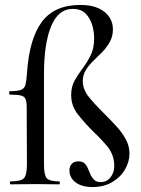

<svg xmlns="http://www.w3.org/2000/svg" viewBox="-20 -746 571 777"><path d="M354 11Q312 11 286.5 -7.5Q261 -26 261 -57Q261 -72 270 -82.5Q279 -93 298 -93Q314 -93 322.5 -84.5Q331 -76 336 -63.5Q341 -51 346.5 -39Q352 -27 361.5 -18Q371 -9 387 -9Q414 -9 429.5 -31.5Q445 -54 442 -85Q439 -124 413 -155Q387 -186 356 -215Q324 -247 296 -282Q268 -317 268 -361Q268 -395 282 -420Q296 -445 314.5 -469.5Q333 -494 347 -522.5Q361 -551 361 -591Q361 -618 353 -645Q345 -672 326.5 -691Q308 -710 274 -710Q216 -710 187 -640Q158 -570 158 -446V-81Q158 -38 169 -25Q180 -12 220 -12Q222 -12 222 -6Q222 0 220 0Q194 0 171.5 -0.5Q149 -1 125 -1Q97 -1 70.5 -0.5Q44 0 23 0Q20 0 20 -6Q20 -12 23 -12Q65 -12 77 -25Q89 -38 89 -81L88 -311Q88 -334 83.5 -345Q79 -356 64.5 -359.5Q50 -363 20 -363Q17 -363 17 -370Q17 -377 20 -377Q53 -377 66.5 -383Q80 -389 83.5 -404.5Q87 -420 89 -448Q98 -588 149 -657Q200 -726 305 -726Q351 -726 380 -712Q409 -698 423 -676Q437 -654 437 -628Q437 -599 424.5 -576.5Q412 -554 394 -535.5Q376 -517 357.5 -499.5Q339 -482 327 -462Q315 -442 315 -418Q315 -383 342 -350.5Q369 -318 403 -285Q428 -260 451 -235Q474 -210 489 -182.5Q504 -155 504 -124Q504 -92 486 -60.5Q468 -29 434 -9Q400 11 354 11Z"/></svg>

Font: Cormorant Infant Light Medium
Style: Regular
Weight: 500
Version: Version 4.001